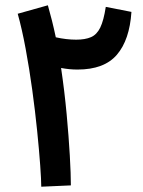

<svg xmlns="http://www.w3.org/2000/svg" viewBox="-20 -702 542 726"><path d="M248 -1 136 4Q136 -21 132 -77Q128 -133 120.5 -207Q113 -281 102 -361.5Q91 -442 77 -517.5Q63 -593 47 -650L161 -682Q169 -654 176.5 -624Q184 -594 191 -561Q231 -552 268 -552Q302 -552 324 -561.5Q346 -571 359 -597.5Q372 -624 380 -676L477 -657Q470 -551 422 -495Q374 -439 273 -439Q242 -439 211 -445Q224 -357 232 -270.5Q240 -184 244 -113.5Q248 -43 248 -1Z"/></svg>

Font: Noto Sans Arabic UI SmCn SmBd
Style: Regular
Weight: 600
Width: 4
Designer: Monotype Design Team, Nadine Chahine and Nizar Qandah
Foundry: Monotype Imaging Inc.
Version: Version 2.010; ttfautohint (v1.8.4.7-5d5b)